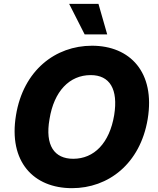

<svg xmlns="http://www.w3.org/2000/svg" viewBox="-20 -977 829 1007"><path d="M424 -796.5H542.3L496.4 -956.7H342.7ZM754.6 -352.3C795.1 -597.7 662.3 -737.2 462.4 -737.2C270.6 -737.2 102.3 -608 63.9 -372.9C23.4 -128.6 156.2 9.9 357.6 9.9C547.6 9.9 715.2 -117.2 754.6 -352.3ZM578.8 -372.9C554.3 -226.6 473.7 -144.2 364 -144.2C265.3 -144.2 215.2 -213.8 239.7 -352.3C263.1 -498.6 344.5 -583.1 455.6 -583.1C555.4 -583.1 600.9 -509.9 578.8 -372.9Z"/></svg>

Font: TID UI Extra Bold
Style: Italic
Weight: 800
Italic angle: -9.39999°
Designer: The TID Project Authors
Foundry: Bakken & Bæck
Version: Version 1.001;hotconv 1.0.109;makeotfexe 2.5.65596